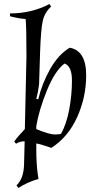

<svg xmlns="http://www.w3.org/2000/svg" viewBox="-20 -723 493 958"><path d="M104 -79 112 -442Q112 -590 108 -628Q70 -631 30 -642V-656Q137 -656 227 -703L235 -690Q203 -661 193.5 -619.5Q184 -578 180 -462L175 -303Q170 -262 161 -229L171 -228Q189 -305 230 -378Q271 -451 328 -485Q410 -470 410 -347Q410 -238 365 -138.5Q320 -39 236 15L213 7Q178 -5 161 -7V15Q161 93 168 143L172 170Q115 186 72 215L62 202Q98 169 100 98L103 -18Q79 -18 60 -6L51 -17Q68 -41 104 -79ZM161 -79Q226 -52 253 -52Q280 -52 285 -56Q312 -105 325.5 -177.5Q339 -250 339 -321.5Q339 -393 302 -406Q254 -370 214 -271.5Q174 -173 161 -93Z"/></svg>

Font: Almendra
Style: Italic
Weight: 400
Italic angle: -12°
Designer: Ana Sanfelippo
Foundry: Ana Sanfelippo
Version: Version 1.004